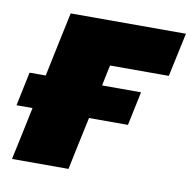

<svg xmlns="http://www.w3.org/2000/svg" viewBox="-73 -563 630 626"><g transform="rotate(10 242.0 -250.0)"><path d="M6 0Q15.5 -44 24.2 -85.2Q33 -126.5 43 -175H-10L13.5 -287H67Q81.5 -356 91.5 -404Q101.5 -452 112 -500.5H493.5L462.5 -355.5H268Q264.5 -340.5 261 -323.5Q257.5 -306 253.5 -287H382.5L359 -175H230Q219.5 -126.5 210.8 -85.2Q202 -44 193 0Z"/></g></svg>

Font: Heraclito ExtraBold
Style: Italic
Weight: 800
Italic angle: -12°
Designer: Kostas Bartsokas (font) & Cristiano Sobral (main changes)
Foundry: Kostas Bartsokas (font) & Cristiano Sobral (main changes)
Version: Version 1.00;July 8, 2020;FontCreator 13.0.0.2655 64-bit